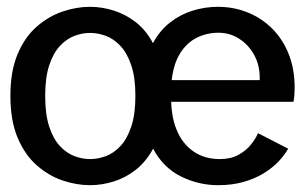

<svg xmlns="http://www.w3.org/2000/svg" viewBox="-20 -532 890 563"><path d="M244 11Q204 11 163 -3Q122 -17 87.2 -47.8Q52.5 -78.5 31.5 -128.5Q10.5 -178.5 10.5 -251Q10.5 -323 31.5 -373Q52.5 -423 87.2 -453.5Q122 -484 163 -498Q204 -512 244 -512Q278.5 -512 313 -501.2Q347.5 -490.5 377.8 -467.2Q408 -444 428.5 -405.5Q448.5 -442.5 478.5 -466Q508.5 -489.5 544.8 -500.8Q581 -512 619 -512Q664.5 -512 705 -496Q745.5 -480 776.8 -449.5Q808 -419 826 -374.8Q844 -330.5 844 -274.5Q844 -265 843.2 -253.5Q842.5 -242 840.5 -233.5H482Q483.5 -181.5 501.2 -143.8Q519 -106 550.5 -85.8Q582 -65.5 624.5 -65.5Q656.5 -65.5 679.2 -78Q702 -90.5 716.2 -108.5Q730.5 -126.5 736.5 -141.5L825 -96Q814 -76.5 795.8 -57.5Q777.5 -38.5 751.8 -23Q726 -7.5 693 1.8Q660 11 619.5 11Q562 11 510.2 -14.8Q458.5 -40.5 429 -96Q408 -57.5 378 -34Q348 -10.5 313.2 0.2Q278.5 11 244 11ZM244 -65.5Q267 -65.5 290.5 -74.2Q314 -83 333.5 -104Q353 -125 365 -161Q377 -197 377 -251Q377 -304.5 365 -340.2Q353 -376 333.5 -397Q314 -418 290.5 -426.8Q267 -435.5 244 -435.5Q221.5 -435.5 198.2 -426.8Q175 -418 155.5 -397Q136 -376 124.2 -340.2Q112.5 -304.5 112.5 -251Q112.5 -197 124.2 -161Q136 -125 155.5 -104Q175 -83 198.2 -74.2Q221.5 -65.5 244 -65.5ZM483.5 -297H741.5V-305Q741.5 -341 725.5 -370.5Q709.5 -400 682 -418Q654.5 -436 620.5 -436Q586.5 -436 557.2 -421.5Q528 -407 508.5 -376.2Q489 -345.5 483.5 -297Z"/></svg>

Font: Trispace Thin
Style: Regular
Weight: 400
Version: Version 1.210